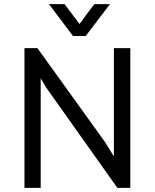

<svg xmlns="http://www.w3.org/2000/svg" viewBox="-20 -914 753 934"><path d="M218 -894H294L367 -797Q385 -822 402.5 -846Q420 -870 439 -894H515L397 -739H335ZM99 0V-680H162L493 -220L534 -153V-680H614V0H551L204 -489L178 -533V0Z"/></svg>

Font: Palanquin
Style: Regular
Weight: 400
Designer: Pria Ravichandran
Version: Version 1.0.4